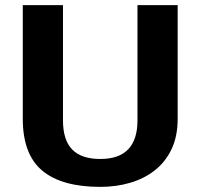

<svg xmlns="http://www.w3.org/2000/svg" viewBox="-20 -720 782 750"><path d="M372 10Q221 10 145 -53.5Q69 -117 69 -256V-700H226V-250Q226 -173 262 -136Q298 -99 372 -99Q517 -99 517 -250V-700H674V-256Q674 -187 650 -137Q626 -87 584.5 -54.5Q543 -22 488.5 -6Q434 10 372 10Z"/></svg>

Font: Pathway Extreme 72pt
Style: Bold
Weight: 700
Designer: Eduardo Rodriguez Tunni
Foundry: Eduardo Rodriguez Tunni
Version: Version 1.001;gftools[0.9.26]